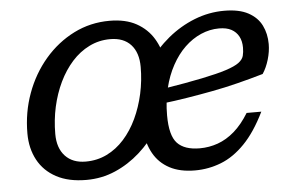

<svg xmlns="http://www.w3.org/2000/svg" viewBox="-43 -575 980 644"><g transform="rotate(-5 447.0 -252.5)"><path d="M346.5 -515Q400.5 -515 437 -494.8Q473.5 -474.5 494 -440.5Q514.5 -406.5 520.5 -364.5H472.5Q501 -408.5 542.2 -442.5Q583.5 -476.5 632.2 -495.8Q681 -515 732.5 -515Q783 -515 813.8 -498.2Q844.5 -481.5 858.2 -453.5Q872 -425.5 872 -391Q872 -365.5 864 -338.8Q856 -312 843 -292.5Q800 -280 756.2 -269Q712.5 -258 668.8 -249.8Q625 -241.5 583 -234.8Q541 -228 502.5 -223.5L506 -272Q587 -285 639 -295.8Q691 -306.5 721 -316.2Q751 -326 764.8 -336.2Q778.5 -346.5 781.8 -358.8Q785 -371 785 -386.5Q785 -408.5 776.5 -424.2Q768 -440 751.8 -448.8Q735.5 -457.5 710.5 -457.5Q679 -457.5 649.2 -444.5Q619.5 -431.5 594.5 -407.5Q569.5 -383.5 550.8 -349.2Q532 -315 521.8 -272.8Q511.5 -230.5 511.5 -182Q511.5 -114 535.8 -88.2Q560 -62.5 611.5 -62.5Q643 -62.5 672.5 -73Q702 -83.5 728.5 -106.5Q755 -129.5 778 -167H827.5Q795 -100.5 757.2 -61.8Q719.5 -23 677.2 -6.5Q635 10 589.5 10Q538.5 10 503.8 -8.5Q469 -27 450 -60.8Q431 -94.5 426.5 -141.5L470.5 -141Q442.5 -97.5 404.5 -63.5Q366.5 -29.5 321 -9.8Q275.5 10 223.5 10Q163.5 10 122.5 -12Q81.5 -34 60.5 -73Q39.5 -112 39.5 -162.5Q39.5 -233.5 62.8 -297Q86 -360.5 128.2 -409.8Q170.5 -459 226.2 -487Q282 -515 346.5 -515ZM226.5 -51.5Q265 -51.5 297.8 -67.5Q330.5 -83.5 356.2 -112.2Q382 -141 400 -179.2Q418 -217.5 427.8 -261.8Q437.5 -306 437.5 -352Q437.5 -400 413 -426.8Q388.5 -453.5 343.5 -453.5Q305.5 -453.5 272.8 -437.2Q240 -421 214.2 -392.2Q188.5 -363.5 170.2 -325.5Q152 -287.5 142.2 -243.5Q132.5 -199.5 132.5 -152.5Q132.5 -105 157.5 -78.2Q182.5 -51.5 226.5 -51.5Z"/></g></svg>

Font: Newsreader 7pt
Style: Italic
Weight: 400
Italic angle: -17°
Designer: Hugues Gentile
Foundry: Production Type
Version: Version 1.003